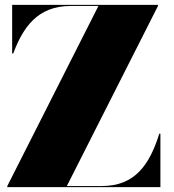

<svg xmlns="http://www.w3.org/2000/svg" viewBox="-20 -770 714 790"><path d="M30 -750V-550H34.5C74.5 -657 134 -745.5 271 -745.5H385L10 -4.5V0H640V-220H635.5C595.5 -93 536 -4.5 399 -4.5H255L630 -745.5V-750Z"/></svg>

Font: Bodoni* 36pt Fatface
Style: Regular
Weight: 900
Version: Version 2.3